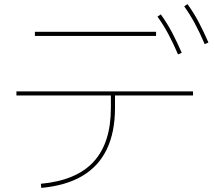

<svg xmlns="http://www.w3.org/2000/svg" viewBox="-20 -875 1040 935"><path d="M179 20Q352 4 436 -87.5Q520 -179 520 -350V-410H60V-430H920V-410H540V-350Q540 -231 500 -148Q460 -65 380.5 -18Q301 29 181 40ZM150 -700V-720H740V-700ZM847 -610Q822 -668 798.5 -711.5Q775 -755 747 -794L763 -805Q794 -762 818 -716.5Q842 -671 865 -618ZM977 -660Q952 -718 928.5 -761.5Q905 -805 877 -844L893 -855Q924 -812 948 -766.5Q972 -721 995 -668Z"/></svg>

Font: M PLUS 1 Thin Thin
Style: Regular
Weight: 250
Version: Version 1.001